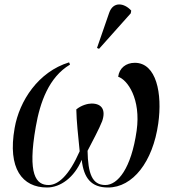

<svg xmlns="http://www.w3.org/2000/svg" viewBox="-20 -823 771 853"><path d="M420 -606 561 -764 563 -776C532 -810 483 -818 465 -766L411 -610ZM189 10C248 10 310 -34 343 -113C352 -32 385 10 460 10C570 10 659 -104 683 -274C702 -407 675 -544 579 -544C540 -544 510 -521 505 -482C546 -469 607 -384 587 -242C563 -74 503 -1 448 -1C389 -1 371 -52 369 -153C390 -194 421 -251 434 -285C451 -335 432 -363 387 -363C371 -363 342 -356 319 -337C320 -283 327 -222 334 -151C287 -44 239 -1 196 -1C141 -1 101 -45 139 -260C158 -369 197 -480 291 -536L287 -546C150 -504 66 -375 45 -254C13 -74 79 10 189 10Z"/></svg>

Font: Noto Serif Display SemiCondensed
Style: Italic
Weight: 400
Width: 4
Italic angle: -12°
Designer: Monotype Design Team
Foundry: Monotype Imaging Inc.
Version: Version 2.009